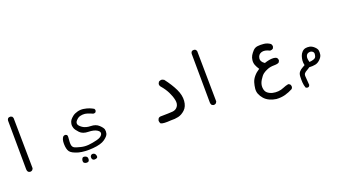

<svg xmlns="http://www.w3.org/2000/svg" viewBox="-51 -1032 3601 1965"><g transform="rotate(-20 1750.0 -49.5)"><path d="M79.1 168.9 62.5 161.1Q52.7 148.4 52.7 131.8L48.8 -400.4Q49.8 -413.1 57.6 -422.9Q69.3 -432.6 86.9 -430.7L103.5 -422.9L111.3 -406.2L118.2 143.6L109.4 159.2Q96.7 170.9 79.1 168.9Z M655.3 279.3Q640.6 278.3 631.3 269.5Q622.1 260.7 624.5 243.2Q627 225.6 636.2 217.3Q645.5 209 664.6 215.3Q683.6 221.7 687.5 236.8Q691.4 252 685.1 266.6Q678.7 281.2 655.3 279.3ZM746.1 276.4Q734.4 276.4 726.1 268.6Q717.8 260.7 717.8 245.1Q717.8 229.5 729 220.7Q740.2 211.9 756.3 217.3Q772.5 222.7 777.8 242.7Q783.2 262.7 772.9 269.5Q762.7 276.4 746.1 276.4ZM614.3 152.3Q543.9 131.8 524.9 104Q505.9 76.2 504.9 21Q503.9 -34.2 527.3 -57.6Q538.1 -64.5 551.8 -62.5L565.4 -55.7Q572.3 -44.9 570.3 -31.2Q563.5 29.3 568.4 54.2Q573.2 79.1 593.8 88.4Q614.3 97.7 655.8 107.9Q697.3 118.2 739.7 114.3Q782.2 110.4 831.5 98.1Q880.9 85.9 895 59.1Q909.2 32.2 876 10.7Q842.8 -10.7 782.2 -11.7Q721.7 -12.7 690.9 -44.9Q660.2 -77.1 651.4 -100.6Q642.6 -124 646.5 -147.5Q650.4 -170.9 661.1 -186Q671.9 -201.2 693.8 -218.8Q715.8 -236.3 749.5 -245.1Q783.2 -253.9 816.4 -248.5Q849.6 -243.2 874 -233.9Q898.4 -224.6 919.9 -211.9Q927.7 -202.1 925.8 -187.5L918 -173.8Q907.2 -167 892.6 -168.9Q866.2 -181.6 838.9 -190.4Q811.5 -199.2 787.6 -197.3Q763.7 -195.3 748 -189.5Q732.4 -183.6 714.4 -164.1Q696.3 -144.5 700.7 -125Q705.1 -105.5 738.3 -82.5Q771.5 -59.6 825.7 -58.6Q879.9 -57.6 912.1 -27.3Q944.3 2.9 949.7 22.9Q955.1 43 949.2 68.4Q943.4 93.8 901.4 124Q859.4 154.3 770 161.6Q680.7 168.9 614.3 152.3Z M1616.2 167Q1532.2 173.8 1506.8 160.2Q1495.1 144.5 1497.1 122.1L1506.8 102.5Q1520.5 90.8 1542 92.8Q1626 91.8 1661.6 88.9Q1697.3 85.9 1717.8 58.6Q1738.3 31.2 1729.5 -12.7Q1720.7 -56.6 1697.8 -102.5Q1674.8 -148.4 1639.6 -189.5Q1624 -205.1 1626 -226.6L1635.7 -246.1Q1651.4 -257.8 1672.9 -255.9L1693.4 -246.1Q1752 -169.9 1784.2 -102.5Q1816.4 -35.2 1811.5 25.4Q1806.6 85.9 1771.5 118.7Q1736.3 151.4 1697.8 160.2Q1659.2 168.9 1616.2 167Z M2079.1 168.9 2062.5 161.1Q2052.7 148.4 2052.7 131.8L2048.8 -400.4Q2049.8 -413.1 2057.6 -422.9Q2069.3 -432.6 2086.9 -430.7L2103.5 -422.9L2111.3 -406.2L2118.2 143.6L2109.4 159.2Q2096.7 170.9 2079.1 168.9Z M2705.1 331.1Q2668 326.2 2634.3 310.5Q2600.6 294.9 2578.6 269.5Q2556.6 244.1 2545.4 216.3Q2534.2 188.5 2537.6 156.7Q2541 125 2550.3 93.3Q2559.6 61.5 2584.5 32.2Q2609.4 2.9 2645.5 -19.5Q2627 -46.9 2617.2 -71.8Q2607.4 -96.7 2610.4 -125Q2613.3 -153.3 2626 -174.8Q2638.7 -196.3 2659.2 -218.3Q2679.7 -240.2 2710.4 -243.7Q2741.2 -247.1 2777.8 -243.2Q2814.5 -239.3 2845.7 -216.8Q2857.4 -203.1 2855.5 -182.6L2846.7 -165Q2833 -155.3 2814.5 -156.2Q2761.7 -183.6 2726.1 -171.9Q2690.4 -160.2 2684.1 -122.1Q2677.7 -84 2720.7 -55.7Q2745.1 -64.5 2771 -69.3Q2796.9 -74.2 2819.3 -72.8Q2841.8 -71.3 2853.5 -62.5Q2866.2 -48.8 2864.3 -29.3L2855.5 -12.7Q2841.8 -1 2801.3 -1Q2760.7 -1 2729.5 11.2Q2698.2 23.4 2677.2 39.1Q2656.2 54.7 2631.8 94.7Q2607.4 134.8 2610.8 174.8Q2614.3 214.8 2637.7 233.4Q2661.1 252 2690.4 258.8Q2719.7 265.6 2751.5 263.2Q2783.2 260.7 2811.5 248Q2839.8 235.4 2871.1 229.5L2887.7 238.3Q2898.4 252 2896.5 271.5L2887.7 288.1Q2846.7 310.5 2801.8 322.8Q2756.8 335 2705.1 331.1Z M3040 330.1 3026.4 323.2Q3015.6 294.9 3013.7 262.7Q3011.7 230.5 3013.2 197.8Q3014.6 165 3031.7 147Q3048.8 128.9 3064.5 121.1Q3080.1 113.3 3094.7 103.5Q3087.9 76.2 3090.3 52.2Q3092.8 28.3 3100.1 5.9Q3107.4 -16.6 3124 -34.2Q3140.6 -51.8 3161.1 -56.2Q3181.6 -60.5 3206.5 -56.2Q3231.4 -51.8 3255.9 -29.3Q3280.3 -6.8 3283.2 14.2Q3286.1 35.2 3282.2 58.1Q3278.3 81.1 3253.4 106Q3228.5 130.9 3199.7 136.7Q3170.9 142.6 3131.8 140.6Q3115.2 153.3 3097.7 162.6Q3080.1 171.9 3070.3 184.1Q3060.5 196.3 3064 224.6Q3067.4 252.9 3070.3 310.5L3063.5 323.2Q3054.7 332 3040 330.1ZM3204.1 80.1Q3221.7 72.3 3226.6 58.1Q3231.4 43.9 3231.9 28.8Q3232.4 13.7 3217.3 2.4Q3202.1 -8.8 3179.2 -3.4Q3156.2 2 3148.4 25.9Q3140.6 49.8 3153.3 90.8Q3184.6 87.9 3204.1 80.1Z"/></g></svg>

Font: JasonHandwriting4
Style: Regular
Weight: 400
Version: Version 1.01.21